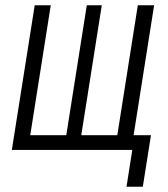

<svg xmlns="http://www.w3.org/2000/svg" viewBox="-20 -570 640 730"><path d="M461 140 483 0H25L112 -550H173L95 -56H232L310 -550H367L289 -56H426L504 -550H566L488 -56H554L523 140Z"/></svg>

Font: JetBrains Mono NL ExtraLight
Style: Italic
Weight: 200
Italic angle: -9°
Monospace: yes
Designer: Philipp Nurullin, Konstantin Bulenkov
Foundry: JetBrains
Version: Version 2.305; ttfautohint (v1.8.4.7-5d5b)